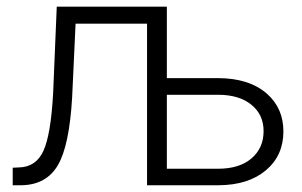

<svg xmlns="http://www.w3.org/2000/svg" viewBox="-20 -548 894 568"><path d="M473.6 -316.9H626Q717.8 -316.4 770 -270.5Q818.4 -227.5 818.4 -159.2Q818.4 -87.9 766.6 -44.2Q714.8 -0.5 627 0H415V-478H203.6L193.4 -259.8Q185.1 -116.7 151.1 -59.1Q117.2 -1.5 44.4 0H17.6V-51.8L36.1 -52.7Q86.4 -53.7 108.4 -101.6Q130.4 -149.4 137.2 -272.5L147.9 -528.3H473.6ZM473.6 -267.6V-48.8H625Q688 -48.8 723.9 -79.3Q759.8 -109.9 759.8 -160.2Q759.8 -208.5 724.1 -237.8Q688.5 -267.1 627.4 -267.6Z"/></svg>

Font: RobotoInd Light
Style: Regular
Weight: 300
Designer: Google
Version: Version 2.001151; 2014